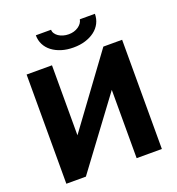

<svg xmlns="http://www.w3.org/2000/svg" viewBox="-159 -1044 1082 1173"><g transform="rotate(-20 381.5 -458.0)"><path d="M590 -916Q590 -883 576 -855.5Q562 -828 536.5 -808.5Q511 -789 476 -778Q441 -767 398 -767Q355 -767 320 -778Q285 -789 259.5 -808.5Q234 -828 220 -855.5Q206 -883 206 -916H305Q305 -903 312.5 -891.5Q320 -880 332.5 -871.5Q345 -863 362 -858Q379 -853 398 -853Q434 -853 460.5 -871Q487 -889 492 -916ZM236 -255 570 -710H692V0H528V-444L198 0H71V-710H236Z"/></g></svg>

Font: Boldmen
Style: Bold
Weight: 700
Designer: Matt McInerney, Pablo Impallari, Rodrigo Fuenzalida
Foundry: LIVING CONCEPT
Version: Version 1.000